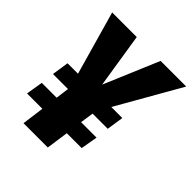

<svg xmlns="http://www.w3.org/2000/svg" viewBox="-188 -800 922 922"><g transform="rotate(45 273.5 -338.5)"><path d="M547 -677 362 -353H437L424 -267H321L311 -199H416L401 -113H300L284 0H119L134 -113H30L44 -199H145L154 -267H52L65 -353H136L44 -677H211L255 -398L373 -677Z"/></g></svg>

Font: Fira Sans Extra Condensed ExtraBold
Style: Italic
Weight: 800
Width: 3
Italic angle: -8°
Designer: Carrois Corporate & Edenspiekermann AG
Foundry: Carrois Corporate GbR & Edenspiekermann AG
Version: Version 4.203